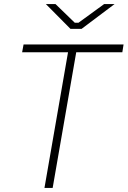

<svg xmlns="http://www.w3.org/2000/svg" viewBox="-20 -917 623 937"><path d="M197 0H237L352 -662H577L583 -700H95L88 -662H312ZM324 -776H378L539 -897H488L363 -806H345L251 -897H204Z"/></svg>

Font: Fixel Display 20240404 ExLight
Style: Italic
Weight: 200
Italic angle: -10°
Designer: AlfaBravo + MacPaw
Foundry: Kyrylo Tkachov, Marchela Mozhyna, Serhii Makarenko, Maria Weinstein, Zakhar Kryvoshyya
Version: Version 1.211;Glyphs 3.2 (3225)